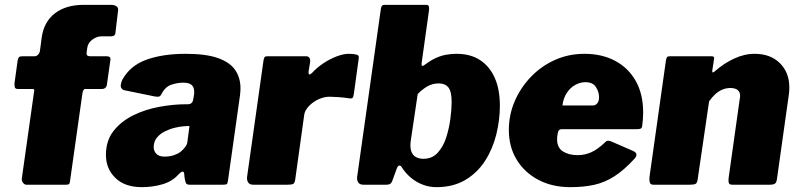

<svg xmlns="http://www.w3.org/2000/svg" viewBox="-20 -762 3295 792"><path d="M417 -530Q430 -530 433.5 -525.5Q437 -521 435 -512L421 -413Q418 -395 400 -395H331Q323 -395 320 -377L269 -16Q268 -5 264.5 -2.5Q261 0 252 0H89Q81 0 75 -8Q69 -16 70 -26L121 -387Q123 -395 114 -395H53Q43 -395 41 -402.5Q39 -410 40 -420L53 -514Q55 -523 58.5 -526.5Q62 -530 75 -530H123Q131 -530 137.5 -537Q144 -544 145 -554L152 -607Q161 -672 206.5 -707Q252 -742 325 -742H438Q452 -742 460.5 -736Q469 -730 467 -718L456 -626Q455 -612 437 -612H397Q380 -612 361.5 -599Q343 -586 340 -565L337 -543Q336 -530 351 -530H417Z M714 -40Q689 -13 649 -1.5Q609 10 565 10Q495 10 456 -28Q417 -66 417 -123Q417 -182 448.5 -222Q480 -262 530 -286.5Q580 -311 638 -321.5Q696 -332 748 -332H755Q774 -332 777 -352L780 -369Q781 -373 781 -376.5Q781 -380 781 -383Q781 -403 770 -412Q759 -421 736 -421Q712 -421 686.5 -412.5Q661 -404 645 -372Q642 -366 637 -364Q632 -362 619 -364L492 -390Q484 -392 479.5 -400.5Q475 -409 484 -432Q516 -491 583.5 -515.5Q651 -540 746 -540Q831 -540 880.5 -522Q930 -504 951 -472Q972 -440 972 -398Q972 -391 971.5 -384Q971 -377 970 -369L921 -21Q919 -6 916 -3Q913 0 899 0H762Q749 0 746 -9Q743 -18 741 -32L740 -44Q738 -66 714 -40ZM760 -230Q762 -239 761 -241Q760 -243 751 -242L737 -241Q722 -240 701 -235Q680 -230 660 -220Q640 -210 627 -194Q614 -178 614 -155Q614 -139 625 -127.5Q636 -116 658 -116Q681 -116 698 -122Q715 -128 725 -136Q735 -144 743.5 -155Q752 -166 753 -177Z M1025 0Q1010 0 1004 -9Q998 -18 999 -31L1067 -513Q1069 -524 1072 -527Q1075 -530 1084 -530H1243Q1251 -530 1256 -524Q1261 -518 1259 -504L1253 -468Q1252 -456 1256 -455Q1260 -454 1267 -461Q1287 -483 1314 -501Q1341 -519 1369 -529.5Q1397 -540 1418 -540Q1438 -540 1450 -537Q1462 -534 1460 -523L1440 -377Q1438 -362 1434.5 -358.5Q1431 -355 1424 -356Q1398 -360 1374.5 -361.5Q1351 -363 1340 -363Q1322 -363 1304 -356.5Q1286 -350 1271 -339Q1256 -328 1246.5 -315Q1237 -302 1235 -289L1198 -23Q1196 -7 1189.5 -3.5Q1183 0 1166 0H1025Z M1480 0Q1464 0 1458 -9Q1452 -18 1453 -31L1551 -725Q1553 -736 1556.5 -739Q1560 -742 1568 -742H1739Q1748 -742 1749.5 -733.5Q1751 -725 1749 -715L1719 -500Q1718 -492 1721.5 -490.5Q1725 -489 1734 -496Q1758 -514 1779.5 -523.5Q1801 -533 1822 -536.5Q1843 -540 1863 -540Q1921 -540 1960.5 -514Q2000 -488 2021 -440.5Q2042 -393 2042 -326Q2042 -268 2027.5 -208.5Q2013 -149 1981.5 -99.5Q1950 -50 1900 -20Q1850 10 1780 10Q1751 10 1724.5 0Q1698 -10 1675.5 -28.5Q1653 -47 1636 -74Q1633 -79 1627 -79Q1621 -79 1616 -65L1600 -21Q1596 -8 1590 -4Q1584 0 1574 0ZM1674 -179Q1671 -154 1676.5 -138Q1682 -122 1695 -114.5Q1708 -107 1727 -107Q1763 -107 1786 -132.5Q1809 -158 1821 -196Q1833 -234 1838 -273.5Q1843 -313 1843 -341Q1843 -385 1829.5 -401.5Q1816 -418 1790 -418Q1764 -418 1742.5 -405.5Q1721 -393 1703 -374Z M2333 10Q2258 10 2201 -20Q2144 -50 2111.5 -103Q2079 -156 2079 -226Q2079 -288 2103 -344Q2127 -400 2169.5 -444.5Q2212 -489 2268.5 -514.5Q2325 -540 2391 -540Q2463 -540 2517.5 -511Q2572 -482 2602.5 -428Q2633 -374 2633 -298Q2633 -285 2632 -271Q2631 -257 2629 -243Q2628 -234 2623 -231.5Q2618 -229 2605 -229H2296Q2284 -229 2281 -214Q2278 -199 2278 -187Q2278 -153 2302 -137.5Q2326 -122 2363 -122Q2392 -122 2419 -134Q2446 -146 2477 -176Q2483 -182 2489.5 -181.5Q2496 -181 2505 -177L2590 -140Q2616 -129 2598 -108Q2554 -60 2514 -34.5Q2474 -9 2430.5 0.5Q2387 10 2333 10ZM2426 -327Q2436 -327 2443.5 -335.5Q2451 -344 2451 -362Q2451 -382 2438.5 -402.5Q2426 -423 2394 -423Q2374 -423 2353.5 -412Q2333 -401 2318.5 -379.5Q2304 -358 2300 -327Z M2676 0Q2663 0 2660.5 -9Q2658 -18 2659 -31L2727 -513Q2729 -524 2732 -527Q2735 -530 2744 -530H2915Q2921 -530 2924 -527.5Q2927 -525 2925 -515L2918 -470Q2917 -457 2930 -469Q2965 -500 3007.5 -520Q3050 -540 3093 -540Q3158 -540 3197 -501.5Q3236 -463 3236 -401Q3236 -394 3235.5 -387Q3235 -380 3234 -372L3185 -24Q3183 -9 3176.5 -4.5Q3170 0 3154 0H3001Q2988 0 2986 -8.5Q2984 -17 2986 -31L3031 -351Q3032 -356 3032.5 -360Q3033 -364 3033 -366Q3033 -383 3022.5 -391Q3012 -399 2993 -399Q2976 -399 2960 -392.5Q2944 -386 2930.5 -373.5Q2917 -361 2905 -344L2858 -23Q2856 -7 2849 -3.5Q2842 0 2824 0H2676Z"/></svg>

Font: Libre Franklin Thin Black
Style: Italic
Weight: 900
Italic angle: -8°
Version: Version 2.000